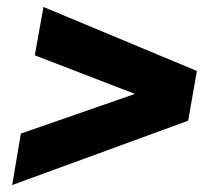

<svg xmlns="http://www.w3.org/2000/svg" viewBox="-20 -537 613 552"><path d="M15 -5 40 -153 368 -267 80 -378 105 -517 546 -333 521 -190Z"/></svg>

Font: Archivo Condensed Black
Style: Italic
Weight: 900
Width: 3
Italic angle: -10°
Designer: Hector Gatti
Foundry: Omnibus-Type
Version: Version 2.001